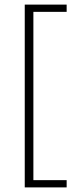

<svg xmlns="http://www.w3.org/2000/svg" viewBox="-20 -695 338 834"><path d="M269.5 119H87.5V-675H269.5V-643.5H125V87.5H269.5Z"/></svg>

Font: Anek Kannada Medium ExtraLight
Style: Regular
Weight: 250
Version: Version 1.003